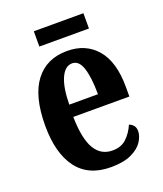

<svg xmlns="http://www.w3.org/2000/svg" viewBox="-130 -767 730 862"><g transform="rotate(-20 235.0 -336.0)"><path d="M252 10Q145 10 91 -62Q37 -134 37 -265Q37 -406 91 -477Q145 -548 243 -548Q333 -548 385 -486.5Q437 -425 437 -306V-260H169Q171 -155 200 -106.5Q229 -58 284 -58Q326 -58 351.5 -82.5Q377 -107 392 -142Q404 -138 412.5 -128Q421 -118 421 -101Q421 -77 404 -51Q387 -25 349.5 -7.5Q312 10 252 10ZM308 -318Q308 -396 293.5 -442Q279 -488 246 -488Q212 -488 192 -444Q172 -400 171 -318ZM134 -609V-682H371V-609Z"/></g></svg>

Font: Noto Serif Hebrew ExtraCondensed
Style: Bold
Weight: 700
Width: 2
Designer: Monotype Design Team
Foundry: Monotype Imaging Inc.
Version: Version 2.004; ttfautohint (v1.8.4.7-5d5b)